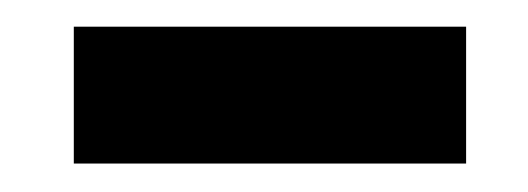

<svg xmlns="http://www.w3.org/2000/svg" viewBox="-20 -543 388 141"><path d="M34.2 -422.9V-523.4H322.3V-422.9Z"/></svg>

Font: Nasu
Style: Bold
Weight: 700
Designer: Ryoko NISHIZUKA (kana &amp; ideographs); Paul D. Hunt (Latin, Greek &amp; Cyrillic); Wenlong ZHANG (bopomofo); Sandoll C
Version: Version 2014.1215